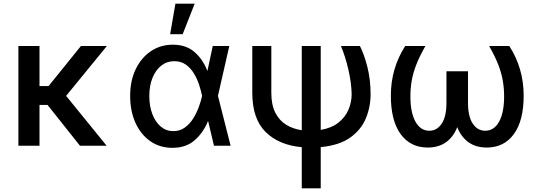

<svg xmlns="http://www.w3.org/2000/svg" viewBox="-20 -797 2947 1050"><path d="M196 -545.5V-326.3H245.7L422.6 -545.5H564.6L341.6 -272.7L563.2 0H417.3L240.1 -223H196V0H80.6V-545.5Z M920.5 11.4Q852.3 10.7 800.8 -25.7Q749.3 -62.1 720.5 -126.1Q691.8 -190 691.8 -272.7Q691.8 -355.1 721.9 -418.1Q752.1 -481.2 804.9 -516.9Q857.6 -552.6 925.1 -552.6Q997.2 -552.6 1043 -513.1Q1088.8 -473.7 1113.6 -410.5H1114.7L1143.5 -545.5H1234L1171.9 -272.7L1241.1 0H1150.2L1118.6 -133.2H1116.8Q1090.9 -70 1043.3 -28.9Q995.7 12.1 920.5 11.4ZM1085.2 -272.7 1084.9 -274.1Q1079.5 -300.4 1069.1 -332.7Q1058.6 -365.1 1041 -394.5Q1023.4 -424 997 -443.2Q970.5 -462.4 933.2 -462.4Q892.4 -462.4 861.7 -438Q831 -413.7 813.7 -370.7Q796.5 -327.8 796.5 -272Q796.5 -217 813 -173.5Q829.5 -130 859 -104.9Q888.5 -79.9 927.9 -79.9Q963.8 -79.9 990.8 -99.4Q1017.8 -119 1036.6 -149.1Q1055.4 -179.3 1067.3 -212.2Q1079.2 -245 1084.9 -271.3ZM910.5 -610.1 939.3 -777H1044.7L979 -610.1Z M1359.7 -545.5H1463.8V-289.4Q1463.8 -223.4 1485.8 -180.4Q1507.8 -137.4 1545.5 -114.5Q1583.1 -91.6 1630.3 -84.9V-545.5H1734V-86.6Q1793.7 -96.9 1831 -126.6Q1868.3 -156.2 1885.7 -197.3Q1903.1 -238.3 1903.1 -282.7Q1901.6 -345.5 1885.3 -416Q1869 -486.5 1844.5 -545.5H1948.2Q1971.2 -501.4 1989 -431.3Q2006.7 -361.2 2006.7 -282.7Q2006.7 -212 1980.6 -149.3Q1954.5 -86.6 1894.9 -44.4Q1835.2 -2.1 1734 7.5V233H1630.3V7.8Q1505.7 -3.2 1432.7 -75.1Q1359.7 -147 1359.7 -290.1Z M2196 -545.5H2306.5Q2274.1 -488.6 2256.2 -442.3Q2238.3 -396 2231.4 -354.6Q2224.4 -313.2 2224.4 -270.2Q2224.4 -181.5 2252 -131.7Q2279.5 -82 2327.8 -82Q2370 -82 2395.8 -121.1Q2421.5 -160.2 2421.5 -234V-407.3H2539.4V-234Q2539.4 -160.2 2565.3 -121.1Q2591.3 -82 2633.5 -82Q2682.2 -82 2709.5 -131.7Q2736.9 -181.5 2736.9 -270.2Q2736.9 -313.2 2729.9 -354.6Q2723 -396 2705.3 -442.3Q2687.5 -488.6 2654.8 -545.5H2765.3Q2843.8 -422.9 2843.8 -274.9Q2844.1 -137.8 2790.3 -63.9Q2736.5 9.9 2641.7 9.9Q2582.7 9.9 2542.3 -19Q2501.8 -47.9 2480.5 -101.6Q2459.5 -47.9 2418.9 -19Q2378.2 9.9 2319.2 9.9Q2224.4 9.9 2170.8 -63.9Q2117.2 -137.8 2117.5 -274.9Q2117.5 -422.9 2196 -545.5Z"/></svg>

Font: Inter Zeller Medium
Style: Regular
Weight: 500
Designer: Rasmus Andersson; Joe Bland
Foundry: zeller
Version: Version 3.015;git-dec3a8cb1